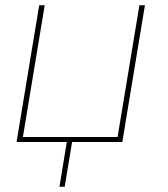

<svg xmlns="http://www.w3.org/2000/svg" viewBox="-20 -540 640 730"><path d="M206 170 234 0H43L129 -520H150L67 -19H427L510 -520H531L445 0H254L226 170Z"/></svg>

Font: Iosevka Thin Extended Oblique
Style: Regular
Weight: 100
Width: 7
Italic angle: -9°
Monospace: yes
Designer: Belleve Invis
Foundry: Belleve Invis
Version: Version 32.5.0; ttfautohint (v1.8.4)